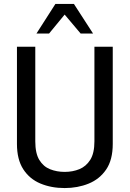

<svg xmlns="http://www.w3.org/2000/svg" viewBox="-20 -936 658 974"><path d="M459 -219V-699H552V-206Q552 -125 518.5 -76Q485 -27 429.5 -4.5Q374 18 308 18Q240 18 185 -5Q130 -28 98 -77.5Q66 -127 66 -206V-699H159V-219Q159 -158 179.5 -124.5Q200 -91 234 -77.5Q268 -64 308 -64Q349 -64 383 -78Q417 -92 438 -125.5Q459 -159 459 -219ZM165 -766 261 -916H355L452 -766H389L308 -862L229 -766Z"/></svg>

Font: Fragment Mono SC
Style: Regular
Weight: 400
Monospace: yes
Designer: Wei Huang based on Nimbus Sans by URW Studio, based on Helvetica by Max Miedinger.
Foundry: Wei Huang
Version: Version 1.012; ttfautohint (v1.8.4.7-5d5b)